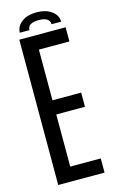

<svg xmlns="http://www.w3.org/2000/svg" viewBox="-137 -969 610 1021"><g transform="rotate(-15 167.5 -458.5)"><path d="M50 0V-800H305V-722H137V-443H295V-365H137V-78H305V0ZM62 -835Q64 -872 95 -894.5Q126 -917 176 -917Q225 -917 257 -894.5Q289 -872 290 -835H237Q236 -874 176 -874Q116 -874 115 -835Z"/></g></svg>

Font: Big Shoulders Display SemiBold
Style: Regular
Weight: 600
Designer: Patric King
Foundry: XO Type Co
Version: Version 1.000; ttfautohint (v1.8.2)